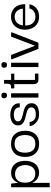

<svg xmlns="http://www.w3.org/2000/svg" viewBox="1030 -1622 760 2861"><g transform="rotate(-90 1410.5 -192.0)"><path d="M265 10Q226 10 199 -3.5Q172 -17 154.5 -35Q137 -53 128.5 -69Q120 -85 118 -90H116V168H50V-407H105L116 -305H118Q120 -310 128 -326Q136 -342 152.5 -361Q169 -380 196.5 -393.5Q224 -407 265 -407Q324 -407 364 -380Q404 -353 424 -305.5Q444 -258 444 -197Q444 -137 423.5 -90Q403 -43 363 -16.5Q323 10 265 10ZM252 -47Q299 -47 327.5 -69Q356 -91 368.5 -125.5Q381 -160 381 -198Q381 -237 367 -271Q353 -305 323.5 -326.5Q294 -348 246 -348Q207 -348 178 -330Q149 -312 133.5 -278Q118 -244 118 -198Q118 -152 134.5 -117.5Q151 -83 181.5 -65Q212 -47 252 -47Z M697 10Q632 10 588.5 -17Q545 -44 523.5 -91Q502 -138 502 -198Q502 -259 523.5 -306.5Q545 -354 588.5 -381Q632 -408 697 -408Q792 -408 842 -350.5Q892 -293 892 -198Q892 -139 871 -92Q850 -45 807 -17.5Q764 10 697 10ZM697 -46Q750 -46 778 -69Q806 -92 817.5 -127.5Q829 -163 829 -200Q829 -237 817.5 -273Q806 -309 778 -332Q750 -355 697 -355Q646 -355 616.5 -332Q587 -309 576 -273Q565 -237 565 -200Q565 -163 576 -127.5Q587 -92 616.5 -69Q646 -46 697 -46Z M1136 10Q1102 10 1074 0.5Q1046 -9 1025.5 -25Q1005 -41 990.5 -59.5Q976 -78 969 -97Q962 -116 962 -131H1024Q1024 -130 1026 -116Q1028 -102 1038 -84Q1048 -66 1071 -52.5Q1094 -39 1136 -39Q1166 -39 1190 -46Q1214 -53 1227.5 -68Q1241 -83 1240 -105Q1240 -134 1220.5 -149.5Q1201 -165 1170 -173.5Q1139 -182 1105 -190Q1071 -198 1040 -210.5Q1009 -223 990 -246Q971 -269 972 -310Q973 -360 1017.5 -389.5Q1062 -419 1132 -419Q1161 -419 1191.5 -412Q1222 -405 1247.5 -389.5Q1273 -374 1288 -346.5Q1303 -319 1301 -278H1241Q1242 -306 1231.5 -323.5Q1221 -341 1203.5 -350.5Q1186 -360 1166.5 -363.5Q1147 -367 1130 -367Q1087 -367 1059.5 -351Q1032 -335 1032 -306Q1032 -279 1051.5 -264Q1071 -249 1101.5 -240.5Q1132 -232 1166.5 -224.5Q1201 -217 1232 -204Q1263 -191 1282.5 -167Q1302 -143 1302 -101Q1302 -62 1280.5 -37.5Q1259 -13 1221.5 -1.5Q1184 10 1136 10Z M1386 0V-407H1451V0ZM1419 -468Q1394 -468 1385 -481Q1376 -494 1376 -511Q1376 -527 1385 -539.5Q1394 -552 1419 -552Q1444 -552 1452 -539.5Q1460 -527 1460 -511Q1460 -494 1452 -481Q1444 -468 1419 -468Z M1653 0Q1617 0 1602 -20Q1587 -40 1587 -75V-368H1649V-52H1744V0ZM1523 -359V-407Q1547 -407 1561.5 -409.5Q1576 -412 1583 -421.5Q1590 -431 1592 -453Q1594 -475 1594 -512H1649V-407H1743V-359Z M1841 0V-407H1906V0ZM1874 -468Q1849 -468 1840 -481Q1831 -494 1831 -511Q1831 -527 1840 -539.5Q1849 -552 1874 -552Q1899 -552 1907 -539.5Q1915 -527 1915 -511Q1915 -494 1907 -481Q1899 -468 1874 -468Z M2294 -407H2358V-393L2204 0H2113L1958 -393V-407H2022L2158 -53H2160Z M2593 10Q2526 10 2482.5 -20.5Q2439 -51 2418.5 -99.5Q2398 -148 2398 -200Q2398 -257 2420.5 -304.5Q2443 -352 2486.5 -380Q2530 -408 2591 -408Q2644 -408 2684.5 -385.5Q2725 -363 2749.5 -321Q2774 -279 2777 -222Q2778 -218 2778 -210.5Q2778 -203 2778 -197H2460Q2460 -126 2494.5 -85.5Q2529 -45 2592 -45Q2639 -45 2672.5 -69Q2706 -93 2714 -134H2777Q2770 -93 2746 -60Q2722 -27 2683 -8.5Q2644 10 2593 10ZM2462 -232H2712Q2712 -248 2705.5 -268.5Q2699 -289 2685 -308.5Q2671 -328 2648 -341Q2625 -354 2590 -354Q2559 -354 2536 -343.5Q2513 -333 2497.5 -315.5Q2482 -298 2473.5 -276Q2465 -254 2462 -232Z"/></g></svg>

Font: Darker Grotesque Medium
Style: Regular
Weight: 500
Designer: Gabriel Lam
Foundry: TypeRant
Version: Version 1.000;gftools[0.9.28]